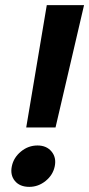

<svg xmlns="http://www.w3.org/2000/svg" viewBox="-20 -720 347 747"><path d="M162 -700H307L196 -224H82ZM94 7Q57 7 38 -16Q19 -39 26 -73Q33 -107 61.5 -130.5Q90 -154 126 -154Q161 -154 180.5 -130.5Q200 -107 193 -73Q186 -39 157.5 -16Q129 7 94 7Z"/></svg>

Font: Albert Sans
Style: Bold Italic
Weight: 700
Italic angle: -11.25°
Designer: Andreas Rasmussen
Foundry: a.Foundry
Version: Version 1.025